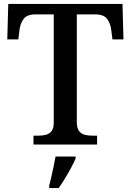

<svg xmlns="http://www.w3.org/2000/svg" viewBox="-20 -734 664 975"><path d="M150 0V-45H174Q195 -45 213 -49.5Q231 -54 242 -68.5Q253 -83 253 -112V-661H161Q117 -661 100 -638Q83 -615 79 -582L73 -534H17L22 -714H602L607 -534H551L545 -582Q541 -615 524 -638Q507 -661 462 -661H370V-115Q370 -85 380.5 -70Q391 -55 409 -50Q427 -45 449 -45H473V0ZM230 208Q236 186 241.5 161Q247 136 252.5 110Q258 84 262 61H364V71Q355 92 340.5 119Q326 146 309.5 173Q293 200 278 221H230Z"/></svg>

Font: Noto Serif Khmer Medium
Style: Regular
Weight: 500
Version: Version 2.003